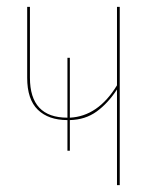

<svg xmlns="http://www.w3.org/2000/svg" viewBox="-20 -538 468 558"><path d="M328 -518V0H320V-278Q294 -238 261 -214Q228 -190 183 -189V-100H176V-189Q121 -189 90 -219Q59 -249 59 -312V-518H67V-312Q67 -196 176 -196V-370H183V-196Q265 -200 320 -290V-518Z"/></svg>

Font: Fira Sans Compressed Eight
Style: Regular
Weight: 100
Width: 1
Designer: bBox Type GmbH & Carrois Corporate GbR & Edenspiekermann AG
Foundry: bBox Type GmbH & Carrois Corporate GbR & Edenspiekermann AG
Version: Version 4.301